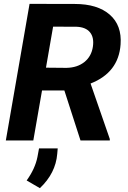

<svg xmlns="http://www.w3.org/2000/svg" viewBox="-20 -731 664 999"><path d="M314.9 -260.3H198.7L153.3 0H10.3L133.8 -710.9L369.1 -710.4Q487.3 -710.4 551 -654.8Q614.7 -599.1 607.4 -500Q597.2 -353.5 451.2 -296.4L551.3 -7.8V0H398.9ZM219.2 -378.9 325.7 -377.9Q382.3 -378.9 419.2 -408.4Q456.1 -438 463.4 -488.8Q470.2 -536.1 448.2 -563Q426.3 -589.8 378.4 -591.8L256.3 -592.3ZM187.5 248 118.7 208Q162.6 147 174.8 85.9L183.1 41H280.3L277.8 69.8Q269.5 170.4 187.5 248Z"/></svg>

Font: RobotoInd
Style: Bold Italic
Weight: 700
Italic angle: -12°
Designer: Google
Version: Version 2.001150; 2014